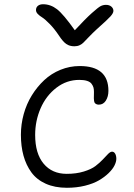

<svg xmlns="http://www.w3.org/2000/svg" viewBox="-20 -932 630 901"><path d="M477.1 -909.2Q493.2 -909.2 502.7 -900.9Q512.2 -892.6 512.2 -880.9Q512.2 -870.6 498.8 -855.5Q485.4 -840.3 433.1 -793.9Q415 -777.3 397 -758.5Q378.9 -739.7 371.8 -732.4Q364.7 -725.1 354 -720Q343.3 -714.8 329.1 -714.8Q306.6 -714.8 291 -725.6Q275.4 -736.3 255.9 -766.1Q234.9 -797.4 213.1 -819.6Q191.4 -841.8 178.5 -849.9Q165.5 -857.9 157.2 -866.5Q148.9 -875 148.9 -884.8Q148.9 -897.5 158 -904.8Q167 -912.1 182.1 -912.1Q217.3 -912.1 247.6 -888.7Q277.8 -865.2 331.1 -790Q380.9 -843.8 411.1 -870.8Q441.4 -897.9 452.9 -903.6Q464.4 -909.2 477.1 -909.2ZM293.9 -50.8Q237.3 -50.8 194.8 -69.8Q152.3 -88.9 127.4 -123Q102.5 -157.2 90.3 -201.4Q78.1 -245.6 78.1 -299.8Q78.1 -349.1 91.3 -396.7Q104.5 -444.3 129.4 -484.6Q154.3 -524.9 187.5 -555.9Q220.7 -586.9 263.9 -604.5Q307.1 -622.1 354 -622.1Q488.8 -622.1 488.8 -505.9Q488.8 -479 476.8 -460Q464.8 -440.9 443.8 -440.9Q436.5 -440.9 431.9 -443.4Q427.2 -445.8 424.8 -449Q422.4 -452.1 421.4 -459.2Q420.4 -466.3 420.4 -470.9Q420.4 -475.6 420.7 -485.6Q420.9 -495.6 420.9 -501Q420.9 -513.2 418.5 -521.7Q416 -530.3 409.4 -539.1Q402.8 -547.9 388.4 -552.5Q374 -557.1 352.1 -557.1Q292.5 -557.1 244.4 -520Q196.3 -482.9 170.7 -424.1Q145 -365.2 145 -298.8Q145 -211.4 184.8 -163.8Q224.6 -116.2 293 -116.2Q337.9 -116.2 373 -127Q408.2 -137.7 428 -152.8Q447.8 -168 462.2 -183.3Q476.6 -198.7 487.1 -209.5Q497.6 -220.2 505.9 -220.2Q515.1 -220.2 520.5 -210.7Q525.9 -201.2 525.9 -187Q525.9 -172.9 517.3 -155.5Q508.8 -138.2 489.7 -119.6Q470.7 -101.1 444.3 -85.7Q418 -70.3 378.7 -60.5Q339.4 -50.8 293.9 -50.8Z"/></svg>

Font: Shantell Sans Irregular Bouncy
Style: Regular
Weight: 300
Designer: Stephen Nixon, Anya Danilova, Shantell Martin
Foundry: Arrow Type
Version: Version 1.006;[9816181b4]